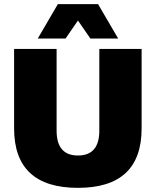

<svg xmlns="http://www.w3.org/2000/svg" viewBox="-20 -896 751 926"><path d="M550 -710H416L356 -797L296 -710H162L259 -876H453ZM663 -660V-277Q663 10 356 10Q48 10 48 -277V-660H253V-266Q253 -146 356 -146Q459 -146 459 -266V-660Z"/></svg>

Font: Elaine Sans ExtraBold
Style: Regular
Weight: 800
Designer: Wei Huang
Foundry: Wei Huang
Version: Version 2.001;December 24, 2019;FontCreator 12.0.0.2547 64-b